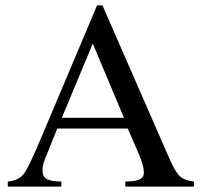

<svg xmlns="http://www.w3.org/2000/svg" viewBox="-20 -694 753 714"><path d="M701 0H446V-19Q486 -19 501 -28Q515 -35 515 -52Q515 -78 496 -122L455 -216H193L147 -102Q138 -79 138 -60Q138 -37 154.5 -28Q171 -19 208 -19V0H9V-19Q51 -23 70 -49.5Q89 -76 135 -186L341 -674H361L607 -111Q629 -59 646.5 -41Q664 -23 701 -19ZM441 -256 325 -532 210 -256Z"/></svg>

Font: STIX MathJax Alphabets
Style: Regular
Weight: 400
Designer: MicroPress Inc., with final additions and corrections provided by Coen Hoffman, Elsevier (retired)
Version: Version 1.1.1